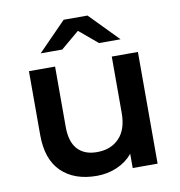

<svg xmlns="http://www.w3.org/2000/svg" viewBox="-83 -821 847 904"><g transform="rotate(-10 340.5 -368.5)"><path d="M599 -534V0H480V-68Q450 -32 405 -12.5Q360 7 308 7Q201 7 139.5 -52.5Q78 -112 78 -229V-534H203V-246Q203 -174 235.5 -138.5Q268 -103 328 -103Q395 -103 434.5 -144.5Q474 -186 474 -264V-534ZM426 -607 338 -681 250 -607H147L281 -744H395L529 -607Z"/></g></svg>

Font: APTA Sans SemiBold
Style: Bold
Weight: 600
Version: Version 7.200